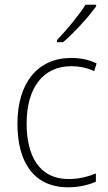

<svg xmlns="http://www.w3.org/2000/svg" viewBox="-20 -836 457 815"><path d="M388 -809V-816H343C314 -770 264 -710 222 -666V-657H248C295 -697 356 -764 388 -809ZM269 -41C315 -41 357 -51 387 -65V-100C352 -85 312 -76 271 -76C146 -76 93 -175 93 -312C93 -464 164 -555 282 -555C314 -555 348 -549 380 -534L390 -567C359 -582 324 -590 282 -590C141 -590 54 -485 54 -311C54 -147 124 -41 269 -41Z"/></svg>

Font: Noto Sans Tamil UI SemiCondensed ExtraLight
Style: Regular
Weight: 200
Width: 4
Designer: Jelle Bosma - Monotype Design Team
Foundry: Monotype Imaging Inc.
Version: Version 2.004